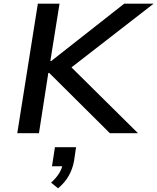

<svg xmlns="http://www.w3.org/2000/svg" viewBox="-20 -725 856 1045"><path d="M74 0 186 -705H304L254 -393H259L656 -705H816L339 -335V-388L731 0H578L248 -328H243L192 0ZM296 300 258 269Q287 243 302.5 217Q318 191 322 165L338 180H263L279 76H394L383 151Q375 195 354 232Q333 269 296 300Z"/></svg>

Font: Nunito Sans 7pt SemiExpanded SemiBold
Style: Italic
Weight: 600
Width: 6
Italic angle: -9°
Designer: Vernon Adams
Foundry: Vernon Adams
Version: Version 3.101;gftools[0.9.27]